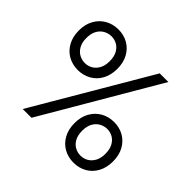

<svg xmlns="http://www.w3.org/2000/svg" viewBox="-173 -900 1101 1101"><g transform="rotate(45 377.0 -349.5)"><path d="M133 0 544 -700H614L204 0ZM556 12Q512 12 476.5 -8Q441 -28 420.5 -65.5Q400 -103 400 -153Q400 -204 421 -241Q442 -278 477.5 -298Q513 -318 557 -318Q601 -318 636 -298Q671 -278 691.5 -241Q712 -204 712 -153Q712 -103 691.5 -65.5Q671 -28 635.5 -8Q600 12 556 12ZM556 -45Q581 -45 602 -57Q623 -69 636.5 -93Q650 -117 650 -153Q650 -190 637 -214Q624 -238 603 -250Q582 -262 557 -262Q533 -262 511 -250Q489 -238 475.5 -214Q462 -190 462 -153Q462 -117 475 -93Q488 -69 509.5 -57Q531 -45 556 -45ZM198 -381Q154 -381 118.5 -401Q83 -421 62.5 -458.5Q42 -496 42 -546Q42 -597 63 -634Q84 -671 119.5 -691Q155 -711 199 -711Q243 -711 278 -691Q313 -671 333.5 -634Q354 -597 354 -546Q354 -496 333.5 -458.5Q313 -421 277 -401Q241 -381 198 -381ZM198 -438Q223 -438 244 -450Q265 -462 278.5 -486Q292 -510 292 -546Q292 -583 279 -607Q266 -631 245 -643Q224 -655 199 -655Q174 -655 152 -643Q130 -631 116.5 -607Q103 -583 103 -546Q103 -510 116.5 -486Q130 -462 151.5 -450Q173 -438 198 -438Z"/></g></svg>

Font: DM Sans 16pt Light
Style: Regular
Weight: 300
Version: Version 4.004;gftools[0.9.30]